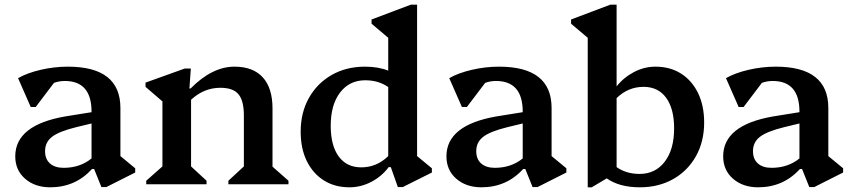

<svg xmlns="http://www.w3.org/2000/svg" viewBox="-20 -785 3630 818"><path d="M194 13Q129 13 87 -23.5Q45 -60 45 -119Q45 -252 258 -289L370 -307V-309Q370 -440 256 -440Q232 -440 210 -432L132 -329H111L57 -452Q95 -474 153 -487.5Q211 -501 269 -501Q493 -501 493 -325V-120L556 -68V-50L433 12H412L381 -65H372Q301 13 194 13ZM172 -141Q172 -107 193 -88.5Q214 -70 251 -70Q321 -70 370 -110V-259L304 -243Q231 -225 201.5 -202Q172 -179 172 -141Z M603 0V-15L672 -76V-353L600 -415V-433L767 -493H793L787 -408H792Q884 -501 979 -501Q1058 -501 1099.5 -455.5Q1141 -410 1141 -323V-75L1209 -15V0H953V-15L1019 -76V-293Q1019 -356 996 -383.5Q973 -411 919 -411Q849 -411 794 -360V-76L860 -15V0Z M1469 13Q1406 13 1359.5 -16.5Q1313 -46 1287 -99Q1261 -152 1261 -224Q1261 -305 1296 -367.5Q1331 -430 1393 -465.5Q1455 -501 1535 -501Q1592 -501 1634 -484V-624L1563 -684V-702L1730 -765H1757V-120L1820 -68V-50L1696 12H1675L1645 -73H1636Q1606 -33 1561.5 -10Q1517 13 1469 13ZM1389 -249Q1389 -165 1423 -118.5Q1457 -72 1519 -72Q1585 -72 1634 -120V-414Q1593 -443 1536 -443Q1469 -443 1429 -391Q1389 -339 1389 -249Z M2031 13Q1966 13 1924 -23.5Q1882 -60 1882 -119Q1882 -252 2095 -289L2207 -307V-309Q2207 -440 2093 -440Q2069 -440 2047 -432L1969 -329H1948L1894 -452Q1932 -474 1990 -487.5Q2048 -501 2106 -501Q2330 -501 2330 -325V-120L2393 -68V-50L2270 12H2249L2218 -65H2209Q2138 13 2031 13ZM2009 -141Q2009 -107 2030 -88.5Q2051 -70 2088 -70Q2158 -70 2207 -110V-259L2141 -243Q2068 -225 2038.5 -202Q2009 -179 2009 -141Z M2484 13V-624L2413 -684V-702L2580 -765H2607V-417Q2637 -455 2681 -478Q2725 -501 2772 -501Q2835 -501 2881.5 -471.5Q2928 -442 2954 -388.5Q2980 -335 2980 -263Q2980 -182 2945 -119.5Q2910 -57 2848 -22Q2786 13 2706 13Q2619 13 2565 -25L2501 13ZM2722 -415Q2656 -415 2607 -367V-73Q2648 -44 2705 -44Q2772 -44 2812 -96Q2852 -148 2852 -238Q2852 -322 2818 -368.5Q2784 -415 2722 -415Z M3210 13Q3145 13 3103 -23.5Q3061 -60 3061 -119Q3061 -252 3274 -289L3386 -307V-309Q3386 -440 3272 -440Q3248 -440 3226 -432L3148 -329H3127L3073 -452Q3111 -474 3169 -487.5Q3227 -501 3285 -501Q3509 -501 3509 -325V-120L3572 -68V-50L3449 12H3428L3397 -65H3388Q3317 13 3210 13ZM3188 -141Q3188 -107 3209 -88.5Q3230 -70 3267 -70Q3337 -70 3386 -110V-259L3320 -243Q3247 -225 3217.5 -202Q3188 -179 3188 -141Z"/></svg>

Font: Platypi Medium
Style: Regular
Weight: 500
Designer: David Sargent
Foundry: Bolt Cutter Type
Version: Version 1.200; ttfautohint (v1.8.4.7-5d5b)